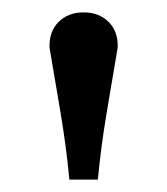

<svg xmlns="http://www.w3.org/2000/svg" viewBox="-20 -885 270 310"><path d="M92 -595Q87 -648 78 -701.5Q69 -755 60 -808Q59 -834 74.5 -849.5Q90 -865 115 -865Q140 -865 155.5 -849.5Q171 -834 170 -808Q161 -755 152 -701.5Q143 -648 138 -595Z"/></svg>

Font: Gowun Batang
Style: Bold
Weight: 700
Designer: Yanghee Ryu
Foundry: Yanghee Ryu
Version: Version 2.000